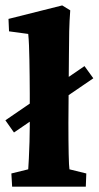

<svg xmlns="http://www.w3.org/2000/svg" viewBox="-34 -703 371 723"><path d="M11.7 0 8.8 -49.8 72.3 -65.4Q73.2 -78.1 74.7 -106.9Q76.2 -135.7 77.1 -168.9Q78.1 -202.1 78.1 -227.5V-352.5Q78.1 -384.8 77.6 -416.5Q77.1 -448.2 76.7 -477.5Q76.2 -506.8 75.2 -531.7Q74.2 -556.6 72.3 -575.2L0 -585L-2 -631.8L200.2 -682.6L230.5 -664.1Q227.5 -624 226.6 -585.4Q225.6 -546.9 225.6 -499Q225.6 -451.2 224.6 -379.9L223.6 -241.2Q223.6 -169.9 224.6 -123Q225.6 -76.2 227.5 -65.4L291 -49.8L289.1 0ZM18.6 -204.1 -13.7 -250 284.2 -454.1 317.4 -408.2Z"/></svg>

Font: Crimson Pro ExtraBold
Style: Regular
Weight: 800
Designer: Jacques Le Bailly
Foundry: Baron von Fonthausen
Version: Version 1.003